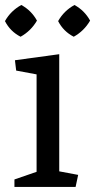

<svg xmlns="http://www.w3.org/2000/svg" viewBox="-29 -742 378 762"><path d="M206.1 -62 281.2 -47.9 271 0H28.3V-29.8L116.2 -60.1V-446.8L35.2 -461.9L30.3 -502.9L206.1 -526.9ZM201.7 -658.2Q224.6 -699.2 266.6 -722.2Q306.6 -700.2 328.6 -660.2Q304.7 -619.1 263.7 -596.2Q222.7 -617.2 201.7 -658.2ZM-9.3 -658.2Q13.7 -699.2 55.7 -722.2Q95.7 -700.2 117.7 -660.2Q93.8 -619.1 52.7 -596.2Q11.7 -617.2 -9.3 -658.2Z"/></svg>

Font: Brawler
Style: Regular
Weight: 400
Version: Version 1.000